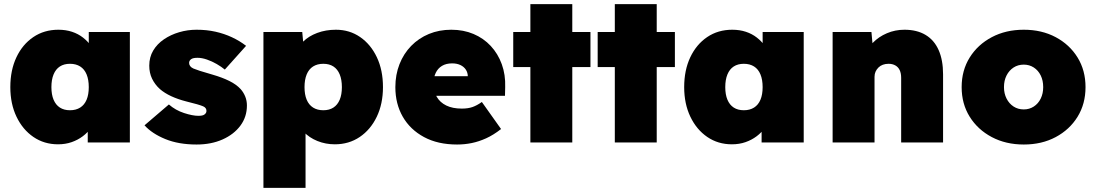

<svg xmlns="http://www.w3.org/2000/svg" viewBox="-20 -690 5308 930"><path d="M261 9Q194 9 142 -26.5Q90 -62 60 -124.5Q30 -187 30 -268Q30 -350 59.5 -412.5Q89 -475 141.5 -510.5Q194 -546 263 -546Q299 -546 329 -536Q359 -526 382 -508Q405 -490 422 -466.5Q439 -443 451 -416L410 -417V-535H609V0H405V-131L450 -127Q440 -98 422.5 -73Q405 -48 381 -30Q357 -12 327 -1.5Q297 9 261 9ZM319 -156Q348 -156 368.5 -169Q389 -182 399.5 -207Q410 -232 410 -268Q410 -304 399.5 -329.5Q389 -355 368.5 -368Q348 -381 319 -381Q290 -381 270 -368Q250 -355 239.5 -329.5Q229 -304 229 -268Q229 -232 239.5 -207Q250 -182 270 -169Q290 -156 319 -156Z M932 10Q845 10 780.5 -16.5Q716 -43 680 -83L798 -184Q830 -156 871.5 -142.5Q913 -129 941 -129Q951 -129 958.5 -130.5Q966 -132 970.5 -135.5Q975 -139 977.5 -143Q980 -147 980 -153Q980 -168 964 -175Q955 -179 934.5 -185Q914 -191 881 -199Q842 -209 809.5 -224Q777 -239 754 -259Q730 -281 716.5 -309Q703 -337 703 -372Q703 -413 722 -445Q741 -477 774 -499.5Q807 -522 848 -534Q889 -546 932 -546Q981 -546 1023.5 -536.5Q1066 -527 1103.5 -509.5Q1141 -492 1172 -468L1069 -353Q1052 -367 1029.5 -380Q1007 -393 982.5 -401.5Q958 -410 937 -410Q926 -410 918.5 -408.5Q911 -407 906 -403.5Q901 -400 898.5 -395.5Q896 -391 896 -385Q896 -377 901 -370Q906 -363 917 -358Q926 -354 947.5 -347Q969 -340 1011 -328Q1056 -315 1090.5 -298Q1125 -281 1146 -258Q1160 -242 1168 -222Q1176 -202 1176 -179Q1176 -124 1144.5 -81.5Q1113 -39 1058 -14.5Q1003 10 932 10Z M1256 220V-535H1444L1455 -417L1414 -426Q1421 -461 1448 -488Q1475 -515 1516.5 -530.5Q1558 -546 1607 -546Q1673 -546 1724.5 -510.5Q1776 -475 1805.5 -412.5Q1835 -350 1835 -268Q1835 -187 1805 -124.5Q1775 -62 1722.5 -26.5Q1670 9 1602 9Q1557 9 1517.5 -7Q1478 -23 1451 -51.5Q1424 -80 1415 -117L1460 -131V220ZM1546 -156Q1575 -156 1595 -169Q1615 -182 1625.5 -207Q1636 -232 1636 -268Q1636 -304 1625.5 -329.5Q1615 -355 1595 -368Q1575 -381 1546 -381Q1517 -381 1496.5 -368Q1476 -355 1465.5 -329.5Q1455 -304 1455 -268Q1455 -232 1465.5 -207Q1476 -182 1496.5 -169Q1517 -156 1546 -156Z M2194 10Q2101 10 2034 -26Q1967 -62 1931 -124.5Q1895 -187 1895 -268Q1895 -328 1915 -379Q1935 -430 1971.5 -467.5Q2008 -505 2057.5 -525.5Q2107 -546 2166 -546Q2225 -546 2273.5 -525.5Q2322 -505 2357 -467.5Q2392 -430 2410.5 -379Q2429 -328 2427 -268L2426 -226H2007L1984 -321H2265L2246 -301V-319Q2246 -338 2236.5 -352.5Q2227 -367 2210 -375Q2193 -383 2170 -383Q2141 -383 2121 -371Q2101 -359 2090.5 -337Q2080 -315 2080 -284Q2080 -248 2095.5 -221Q2111 -194 2141.5 -179Q2172 -164 2217 -164Q2247 -164 2268.5 -171.5Q2290 -179 2314 -196L2407 -65Q2370 -36 2334.5 -20Q2299 -4 2264.5 3Q2230 10 2194 10Z M2549 0V-670H2752V0ZM2466 -365V-535H2840V-365Z M2958 0V-670H3161V0ZM2875 -365V-535H3249V-365Z M3525 9Q3458 9 3406 -26.5Q3354 -62 3324 -124.5Q3294 -187 3294 -268Q3294 -350 3323.5 -412.5Q3353 -475 3405.5 -510.5Q3458 -546 3527 -546Q3563 -546 3593 -536Q3623 -526 3646 -508Q3669 -490 3686 -466.5Q3703 -443 3715 -416L3674 -417V-535H3873V0H3669V-131L3714 -127Q3704 -98 3686.5 -73Q3669 -48 3645 -30Q3621 -12 3591 -1.5Q3561 9 3525 9ZM3583 -156Q3612 -156 3632.5 -169Q3653 -182 3663.5 -207Q3674 -232 3674 -268Q3674 -304 3663.5 -329.5Q3653 -355 3632.5 -368Q3612 -381 3583 -381Q3554 -381 3534 -368Q3514 -355 3503.5 -329.5Q3493 -304 3493 -268Q3493 -232 3503.5 -207Q3514 -182 3534 -169Q3554 -156 3583 -156Z M4013 0V-535H4201L4211 -427L4168 -415Q4179 -453 4207.5 -482.5Q4236 -512 4276 -529Q4316 -546 4361 -546Q4421 -546 4463 -521Q4505 -496 4526.5 -447.5Q4548 -399 4548 -330V0H4345V-313Q4345 -335 4338 -350Q4331 -365 4317 -373Q4303 -381 4284 -381Q4269 -381 4256.5 -376.5Q4244 -372 4235 -363Q4226 -354 4221 -343Q4216 -332 4216 -318V0H4115Q4077 0 4051.5 0Q4026 0 4013 0Z M4939 10Q4852 10 4784 -26Q4716 -62 4677 -124.5Q4638 -187 4638 -268Q4638 -349 4677 -411.5Q4716 -474 4784 -510Q4852 -546 4939 -546Q5026 -546 5093.5 -510Q5161 -474 5199.5 -411.5Q5238 -349 5238 -268Q5238 -187 5199.5 -124.5Q5161 -62 5093.5 -26Q5026 10 4939 10ZM4939 -160Q4966 -160 4987.5 -174Q5009 -188 5021 -212.5Q5033 -237 5033 -268Q5033 -300 5021 -324.5Q5009 -349 4987.5 -363Q4966 -377 4939 -377Q4911 -377 4889.5 -363Q4868 -349 4855.5 -324.5Q4843 -300 4843 -268Q4843 -237 4855.5 -212.5Q4868 -188 4889.5 -174Q4911 -160 4939 -160Z"/></svg>

Font: Lexend Deca Black
Style: Regular
Weight: 900
Designer: Bonnie Shaver-Troup, Thomas Jockin
Foundry: Lexend
Version: Version 1.007